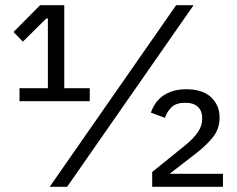

<svg xmlns="http://www.w3.org/2000/svg" viewBox="-20 -718 912 738"><path d="M55 -329V-379H164V-647H158L68 -558L32 -595L134 -698H227V-379H325V-329ZM171 0 657 -698H724L238 0ZM837 0H565V-57L695 -162Q724 -186 740.5 -210Q757 -234 757 -260V-266Q757 -292 740.5 -307.5Q724 -323 692 -323Q657 -323 639.5 -306Q622 -289 614 -265L560 -285Q566 -303 576.5 -319Q587 -335 603.5 -347.5Q620 -360 643 -367.5Q666 -375 696 -375Q758 -375 791 -344.5Q824 -314 824 -266Q824 -222 797.5 -189.5Q771 -157 729 -125L632 -50H837Z"/></svg>

Font: IBM Plex Sans
Style: Regular
Weight: 400
Designer: Mike Abbink, Paul van der Laan, Pieter van Rosmalen
Foundry: Bold Monday
Version: Version 3.005